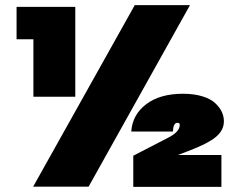

<svg xmlns="http://www.w3.org/2000/svg" viewBox="-20 -731 968 752"><path d="M109.9 0 507.8 -710.9H724.1L327.1 0ZM110.8 -352.1V-577.1H44.9V-704.1H274.9V-352.1ZM494.1 -215.8Q498.5 -281.7 552.5 -322.8Q606.4 -363.8 696.8 -363.8Q739.3 -363.8 771.7 -354Q804.2 -344.2 822 -327.9Q839.8 -311.5 848.4 -293.5Q856.9 -275.4 856.9 -255.9Q856.9 -220.2 824.5 -193.8Q792 -167.5 716.8 -139.2L676.8 -124H847.2V1H502V-121.1L637.2 -190.9Q684.1 -214.4 684.1 -242.2Q684.1 -250 674.8 -250Q658.7 -250 657.2 -215.8Z"/></svg>

Font: SVN-Poppins Black
Style: Regular
Weight: 900
Designer: Ninad Kale (Devanagari), Jonny Pinhorn (Latin)
Foundry: Indian Type Foundry
Version: Version 3.002 2017